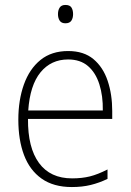

<svg xmlns="http://www.w3.org/2000/svg" viewBox="-20 -745 527 775"><path d="M255 -539Q318 -539 357 -506.5Q396 -474 414.5 -419Q433 -364 433 -297V-265H93Q92 -149 137.5 -87Q183 -25 271 -25Q311 -25 343 -33Q375 -41 414 -61V-23Q381 -7 346.5 1.5Q312 10 270 10Q196 10 148 -24Q100 -58 77 -119Q54 -180 54 -262Q54 -341 76.5 -404Q99 -467 143.5 -503Q188 -539 255 -539ZM255 -505Q186 -505 143.5 -453Q101 -401 94 -299H395Q396 -358 381 -405Q366 -452 335 -478.5Q304 -505 255 -505ZM244 -725Q262 -725 268.5 -714.5Q275 -704 275 -688Q275 -672 268 -661.5Q261 -651 244 -651Q228 -651 221 -661.5Q214 -672 214 -688Q214 -704 221 -714.5Q228 -725 244 -725Z"/></svg>

Font: Noto Sans Arabic UI SmCn XLt
Style: Regular
Weight: 200
Width: 4
Designer: Monotype Design Team, Nadine Chahine and Nizar Qandah
Foundry: Monotype Imaging Inc.
Version: Version 2.010; ttfautohint (v1.8.4.7-5d5b)